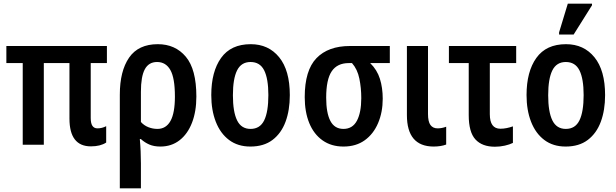

<svg xmlns="http://www.w3.org/2000/svg" viewBox="-20 -796 3389 1056"><path d="M480 9Q362 9 362 -144V-449H221V0H105V-449H15V-543H568V-449H479V-147Q479 -117 488.5 -103.5Q498 -90 516 -90Q541 -90 564 -102V-12Q532 9 480 9Z M639 240V-275Q639 -405 690 -479Q741 -553 848 -553Q944 -553 1002 -484Q1060 -415 1060 -265Q1060 -183 1036 -121Q1012 -59 967.5 -24.5Q923 10 862 10Q827 10 801.5 -1Q776 -12 755 -31H749Q752 1 753.5 36Q755 71 755 102V240ZM846 -87Q893 -87 917.5 -130.5Q942 -174 942 -265Q942 -367 917 -411Q892 -455 844 -455Q798 -455 776.5 -415Q755 -375 755 -291V-125Q772 -106 796 -96.5Q820 -87 846 -87Z M1574 -273Q1574 -190 1550.5 -126.5Q1527 -63 1479 -26.5Q1431 10 1357 10Q1288 10 1240 -26Q1192 -62 1167 -126Q1142 -190 1142 -273Q1142 -402 1196 -477.5Q1250 -553 1359 -553Q1457 -553 1515.5 -481Q1574 -409 1574 -273ZM1261 -272Q1261 -181 1284 -134Q1307 -87 1358 -87Q1410 -87 1433 -134Q1456 -181 1456 -273Q1456 -363 1433 -409Q1410 -455 1358 -455Q1307 -455 1284 -409Q1261 -363 1261 -272Z M1869 10Q1802 10 1754 -24Q1706 -58 1681 -119Q1656 -180 1656 -262Q1656 -409 1720.5 -476Q1785 -543 1905 -543H2124V-449H2016Q2054 -412 2069.5 -362.5Q2085 -313 2085 -253Q2085 -179 2059.5 -119Q2034 -59 1986 -24.5Q1938 10 1869 10ZM1869 -87Q1919 -87 1943 -132Q1967 -177 1967 -257Q1967 -312 1956.5 -363.5Q1946 -415 1916 -449H1898Q1835 -449 1804.5 -404Q1774 -359 1774 -259Q1774 -175 1797 -131Q1820 -87 1869 -87Z M2364 10Q2218 9 2218 -163V-543H2334V-169Q2334 -127 2347.5 -108.5Q2361 -90 2387 -90Q2410 -90 2434 -99V-1Q2405 10 2364 10Z M2702 11Q2632 11 2595 -29Q2558 -69 2558 -163V-449H2449V-543H2819V-449H2674V-168Q2674 -88 2732 -88Q2749 -88 2766.5 -91.5Q2784 -95 2801 -101V-10Q2783 -1 2756.5 5Q2730 11 2702 11Z M3308 -273Q3308 -190 3284.5 -126.5Q3261 -63 3213 -26.5Q3165 10 3091 10Q3022 10 2974 -26Q2926 -62 2901 -126Q2876 -190 2876 -273Q2876 -402 2930 -477.5Q2984 -553 3093 -553Q3191 -553 3249.5 -481Q3308 -409 3308 -273ZM2995 -272Q2995 -181 3018 -134Q3041 -87 3092 -87Q3144 -87 3167 -134Q3190 -181 3190 -273Q3190 -363 3167 -409Q3144 -455 3092 -455Q3041 -455 3018 -409Q2995 -363 2995 -272ZM3055 -606V-618L3103 -776H3236V-767L3135 -606Z"/></svg>

Font: Noto Sans Condensed SemiBold
Style: Regular
Weight: 600
Width: 3
Designer: Monotype Design Team
Foundry: Monotype Imaging Inc.
Version: Version 2.013; ttfautohint (v1.8.4.7-5d5b)